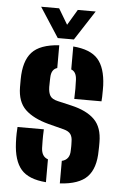

<svg xmlns="http://www.w3.org/2000/svg" viewBox="-55 -813 548 861"><g transform="rotate(5 219.0 -383.0)"><path d="M247.5 8.5V-93Q283.5 -101.5 283.5 -143Q284 -156 284 -160Q284 -164 284 -167.8Q284 -171.5 283.5 -183.5Q283.5 -203.5 275 -216Q266.5 -228.5 244 -234.5L174 -252.5Q104.5 -271 68.5 -305.5Q32.5 -340 32 -406Q32 -425 32 -441Q32.5 -523.5 68.5 -563.2Q104.5 -603 191 -608.5V-506Q164.5 -498 163.5 -461.5Q163.5 -458 163 -448.5Q162.5 -439 162.5 -418Q163 -393 171.5 -378.8Q180 -364.5 206 -358.5L268.5 -344Q338 -328 373.2 -293Q408.5 -258 408.5 -190.5Q408.5 -180.5 408.5 -171.8Q408.5 -163 408 -153.5Q407.5 -73.5 370.5 -35Q333.5 3.5 247.5 8.5ZM279 -374.5Q280 -393 280 -420.2Q280 -447.5 279 -461.5Q277 -497 254 -505V-608.5Q331.5 -602.5 365.5 -564.2Q399.5 -526 403 -446.5Q403.5 -438.5 403.2 -423.5Q403 -408.5 402.8 -394.5Q402.5 -380.5 401.5 -374.5ZM35.5 -156.5Q34.5 -179 35 -198.5Q35.5 -218 36.5 -227H155Q153.5 -194.5 153.8 -175.5Q154 -156.5 154.5 -142Q156.5 -104 185 -94.5V8.5Q106.5 2.5 72.8 -36.5Q39 -75.5 35.5 -156.5ZM181.5 -640 95 -773.5H176L218 -703L260 -773.5H340.5L254 -640Z"/></g></svg>

Font: Big Shoulders Stencil Text ExtraBold
Style: Regular
Weight: 800
Designer: Patric King
Foundry: XO Type Co
Version: Version 1.000